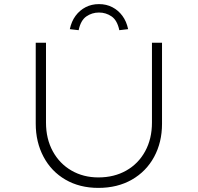

<svg xmlns="http://www.w3.org/2000/svg" viewBox="-20 -908 963 935"><path d="M459 7Q368 7 299 -33Q230 -73 192 -144.5Q154 -216 154 -306V-700H204V-311Q204 -232 237 -171.5Q270 -111 328 -77.5Q386 -44 459 -44Q536 -44 595 -77.5Q654 -111 687 -171.5Q720 -232 720 -311V-700H769V-305Q769 -215 730.5 -144Q692 -73 622 -33Q552 7 459 7ZM363 -761 320 -766Q328 -804 348 -831Q368 -858 397 -873Q426 -888 462 -888Q498 -888 527 -873Q556 -858 576 -831Q596 -804 604 -766L561 -761Q551 -809 523.5 -828Q496 -847 462 -847Q428 -847 400.5 -828Q373 -809 363 -761Z"/></svg>

Font: Lexend Giga ExtraLight
Style: Regular
Weight: 250
Version: Version 1.007